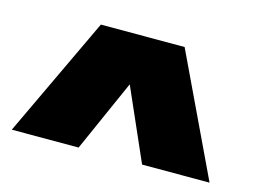

<svg xmlns="http://www.w3.org/2000/svg" viewBox="-61 -823 737 558"><g transform="rotate(15 307.5 -544.0)"><path d="M433 -725 605 -363H402L307 -579L211 -363H10L181 -725Z"/></g></svg>

Font: Mantou Sans
Style: Regular
Weight: 400
Designer: Mant0u / artakana
Foundry: Mant0u / artakana
Version: Version 1.001;October 22, 2023;FontCreator 14.0.0.2901 64-bi